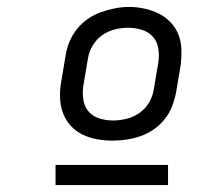

<svg xmlns="http://www.w3.org/2000/svg" viewBox="-20 -722 640 553"><path d="M304 -317Q281 -317 259 -321Q237 -325 217.5 -334.5Q198 -344 183.5 -360Q169 -376 161.5 -396Q154 -416 153 -439Q152 -462 156 -485L169 -562Q172 -582 180 -601.5Q188 -621 201.5 -638Q215 -655 233 -667.5Q251 -680 271 -687Q291 -694 311 -698Q331 -702 352 -702Q375 -702 397 -697Q419 -692 438 -682.5Q457 -673 472 -657Q487 -641 494.5 -621Q502 -601 502.5 -578Q503 -555 500 -532L487 -455Q483 -435 475.5 -415.5Q468 -396 454.5 -379Q441 -362 423 -349.5Q405 -337 385 -330Q365 -323 344.5 -320Q324 -317 304 -317ZM305 -375Q325 -375 345 -380Q365 -385 382 -397Q399 -409 409.5 -427Q420 -445 423 -465L436 -542Q439 -562 436 -582Q433 -602 420.5 -616Q408 -630 389 -636Q370 -642 349 -642Q330 -642 310 -637Q290 -632 273.5 -620Q257 -608 246.5 -590Q236 -572 233 -552L220 -475Q217 -455 220 -435Q223 -415 235 -401Q247 -387 266 -381Q285 -375 305 -375ZM140 -189V-247H464V-189Z"/></svg>

Font: Iosevka Curly Light Extended
Style: Italic
Weight: 300
Width: 7
Italic angle: -9°
Monospace: yes
Designer: Belleve Invis
Foundry: Belleve Invis
Version: Version 11.1.0; ttfautohint (v1.8.3)